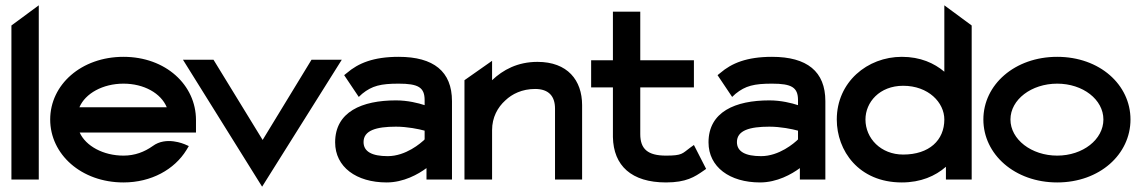

<svg xmlns="http://www.w3.org/2000/svg" viewBox="-20 -676 4296 723"><path d="M23 0H126V-656L23 -580Z M169 -226C169 -95 286 11 445 11C550 11 637 -38 682 -111L691 -126L675 -133C674 -133 606 -164 555 -126C524 -104 488 -90 445 -90C369 -90 303 -126 280 -177H718V-224C718 -356 604 -462 445 -462C286 -462 169 -357 169 -226ZM279 -272C301 -324 367 -361 445 -361C522 -361 586 -325 608 -272Z M669 -451 967 27 1267 -451H1153L969 -149L784 -451Z M1242 -140C1242 -47 1322 11 1436 11C1500 11 1555 -20 1586 -43V0H1682V-295C1682 -407 1613 -462 1481 -462C1386 -462 1329 -438 1286 -401L1276 -393L1331 -311L1344 -323C1381 -353 1414 -361 1481 -361C1555 -361 1579 -347 1579 -299V-280C1555 -288 1515 -298 1471 -298C1343 -298 1242 -255 1242 -140ZM1349 -141C1349 -185 1397 -199 1471 -199C1514 -199 1557 -190 1579 -184V-151C1565 -137 1508 -88 1440 -88C1381 -88 1349 -105 1349 -141Z M1729 0H1833V-186C1833 -234 1854 -272 1883 -298C1908 -322 1946 -341 1995 -341C2047 -341 2070 -313 2070 -267V0H2172V-280C2172 -374 2117 -443 2004 -443C1929 -443 1874 -413 1833 -374V-447L1729 -374Z M2206 -347H2288V-160C2290 -52 2358 11 2488 11C2564 11 2596 -10 2629 -33L2639 -40L2593 -130L2579 -120C2549 -98 2550 -90 2488 -90C2419 -90 2391 -115 2391 -171V-347H2593V-449H2391V-632H2288V-449H2206Z M2648 -140C2648 -47 2728 11 2842 11C2906 11 2961 -20 2992 -43V0H3088V-295C3088 -407 3019 -462 2887 -462C2792 -462 2735 -438 2692 -401L2682 -393L2737 -311L2750 -323C2787 -353 2820 -361 2887 -361C2961 -361 2985 -347 2985 -299V-280C2961 -288 2921 -298 2877 -298C2749 -298 2648 -255 2648 -140ZM2755 -141C2755 -185 2803 -199 2877 -199C2920 -199 2963 -190 2985 -184V-151C2971 -137 2914 -88 2846 -88C2787 -88 2755 -105 2755 -141Z M3131 -226C3131 -109 3213 11 3376 11C3447 11 3502 -13 3542 -48V0H3639V-580L3536 -656V-406C3498 -438 3446 -462 3376 -462C3246 -462 3131 -367 3131 -226ZM3239 -226C3239 -291 3292 -353 3381 -353C3476 -353 3536 -290 3536 -226C3536 -148 3479 -94 3381 -94C3297 -94 3239 -155 3239 -226Z M3683 -226C3683 -95 3801 11 3961 11C4121 11 4237 -95 4237 -226C4237 -357 4121 -462 3961 -462C3801 -462 3683 -357 3683 -226ZM3785 -226C3785 -301 3864 -361 3961 -361C4058 -361 4135 -301 4135 -226C4135 -151 4058 -90 3961 -90C3864 -90 3785 -151 3785 -226Z"/></svg>

Font: Charger Sport
Style: BlkExt
Weight: 900
Designer: Jasper
Foundry: Cannot Into Space Fonts
Version: Version 1.1